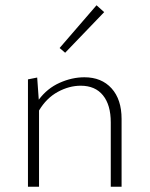

<svg xmlns="http://www.w3.org/2000/svg" viewBox="-20 -708 567 728"><path d="M375 -662 227 -508 206 -526 346 -688ZM300 -415Q365 -415 403 -373Q441 -331 441 -257V0H400V-244Q400 -310 370.5 -346.5Q341 -383 286 -383Q242 -383 199 -359.5Q156 -336 128 -289V0H86V-407L121 -414L127 -330Q159 -373 206 -394Q253 -415 300 -415Z"/></svg>

Font: EauTestInfant Light
Style: Regular
Weight: 300
Designer: Christian Thalmann (Catharsis Fonts)
Version: Version 0.001;PS 000.001;hotconv 1.0.88;makeotf.lib2.5.64775